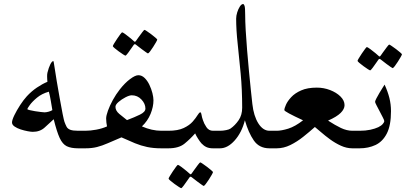

<svg xmlns="http://www.w3.org/2000/svg" viewBox="-20 -747 2068 967"><path d="M439 -44.4Q439 -27.8 432.9 -13.9Q426.8 0 399.9 0H374Q337.9 0 316.4 -10.5Q294.9 -21 280.5 -52.2Q266.1 -83.5 250.5 -146.5Q229 -127 205.3 -105Q181.6 -83 145 -83Q136.2 -83 119.1 -86.2Q102.1 -89.4 84 -95.2Q65.9 -101.1 53.2 -109.9Q40.5 -118.7 40.5 -130.4Q40.5 -142.1 52.2 -166.5Q64 -190.9 81.3 -217.5Q98.6 -244.1 115.2 -262.2Q138.7 -287.6 165.8 -305.9Q192.9 -324.2 218.8 -335Q218.3 -341.3 217.8 -348.1Q217.3 -355 217.3 -361.3Q217.3 -366.2 217.5 -370.8Q217.8 -375.5 218.8 -380.4Q225.1 -406.2 233.4 -422.9Q241.7 -439.5 249 -439.5Q250 -439.5 254.4 -410.2Q258.8 -380.9 265.6 -339.4Q272.9 -297.4 280.8 -252Q288.6 -206.5 295.4 -173.3Q302.2 -140.1 304.7 -133.3Q310.1 -118.7 315.4 -108.6Q320.8 -98.6 333.7 -93.5Q346.7 -88.4 374 -88.4H399.9Q426.8 -88.4 432.9 -74.7Q439 -61 439 -44.4ZM243.7 -192.4Q240.2 -212.4 236.1 -238Q231.9 -263.7 226.1 -285.2Q190.9 -275.4 166.7 -255.4Q142.6 -235.4 130.1 -218Q117.7 -200.7 117.7 -197.8Q117.7 -195.3 129.2 -192.4Q140.6 -189.5 156.2 -187Q171.9 -184.6 185.8 -182.9Q199.7 -181.2 204.6 -181.2Q211.9 -181.2 224.1 -184.3Q236.3 -187.5 243.7 -192.4Z M858.4 -44.4Q858.4 -27.8 852.1 -13.9Q845.7 0 819.3 0H793Q752.9 0 721.4 -6.6Q689.9 -13.2 659.7 -25.6Q629.4 -38.1 591.8 -55.2Q551.3 -38.1 522.9 -25.6Q494.6 -13.2 468.8 -6.6Q442.9 0 409.2 0H383.3Q356.4 0 350.3 -13.9Q344.2 -27.8 344.2 -44.4Q344.2 -61 350.3 -74.7Q356.4 -88.4 383.3 -88.4H409.2Q435.1 -88.4 465.1 -94Q495.1 -99.6 519 -110.4Q517.1 -118.2 515.9 -129.4Q514.6 -140.6 514.6 -149.9Q514.6 -164.6 523.7 -189.7Q532.7 -214.8 548.3 -243.4Q564 -272 584 -297.4Q609.4 -329.6 635.3 -348.9Q661.1 -368.2 676.8 -368.2Q694.3 -368.2 708.5 -354.2Q722.7 -340.3 732.4 -319.8Q742.2 -299.3 747.6 -278.1Q752.9 -256.8 752.9 -242.2Q752.9 -209 738.3 -173.3Q723.6 -137.7 694.8 -110.4Q744.6 -88.4 793 -88.4H819.3Q845.7 -88.4 852.1 -74.7Q858.4 -61 858.4 -44.4ZM712.4 -200.2Q712.4 -224.6 692.4 -245.8Q672.4 -267.1 643.6 -267.1Q631.8 -267.1 612.3 -257.1Q592.8 -247.1 577.1 -233.6Q561.5 -220.2 561.5 -209Q561.5 -189.5 580.8 -173.3Q600.1 -157.2 619.6 -142.1Q657.2 -156.2 684.8 -169.7Q712.4 -183.1 712.4 -200.2ZM772 -547.9Q772 -545.4 765.9 -534.4Q759.8 -523.4 751.2 -510.3Q742.7 -497.1 735.4 -487.5Q728 -478 725.1 -478Q723.6 -478 714.6 -484.4Q705.6 -490.7 694.1 -499.3Q682.6 -507.8 674.1 -514.6Q665.5 -521.5 664.6 -522Q661.6 -524.4 659.2 -524.4Q656.7 -524.4 654.3 -522Q653.3 -521 644 -507.3Q634.8 -493.7 624.8 -480.2Q614.7 -466.8 611.8 -466.8Q609.9 -466.8 599.9 -473.1Q589.8 -479.5 577.9 -488.3Q565.9 -497.1 557.1 -504.6Q548.3 -512.2 548.3 -514.6Q548.3 -517.6 554.9 -528.3Q561.5 -539.1 570.1 -552Q578.6 -564.9 585.9 -574.5Q593.3 -584 594.7 -584Q599.1 -584 612.8 -573.7Q626.5 -563.5 639.2 -553Q651.9 -542.5 652.8 -541Q657.2 -536.6 659.2 -536.6Q662.1 -536.6 665.5 -542Q666.5 -543.5 676 -556.9Q685.5 -570.3 695.6 -583.5Q705.6 -596.7 707.5 -596.7Q710 -596.7 720 -589.8Q730 -583 742.2 -574Q754.4 -564.9 763.2 -557.1Q772 -549.3 772 -547.9Z M1119.1 -44.4Q1119.1 -27.8 1113 -13.9Q1106.9 0 1080.1 0H1052.7Q1033.2 0 1019.5 -6.3Q1005.9 -12.7 994.6 -24.9Q987.3 -33.2 977.8 -47.9Q968.3 -62.5 962.9 -75.2Q938 -46.9 909.2 -23.4Q880.4 0 828.1 0H802.2Q775.4 0 769.3 -13.9Q763.2 -27.8 763.2 -44.4Q763.2 -61 769.3 -74.7Q775.4 -88.4 802.2 -88.4H828.1Q876 -88.4 905.3 -102.3Q934.6 -116.2 950.7 -134.8Q966.8 -153.3 975.1 -167.2Q983.4 -181.2 988.8 -181.2Q993.2 -181.2 994.9 -169.2Q996.6 -157.2 1002 -142.1Q1007.3 -125 1019.5 -106.7Q1031.7 -88.4 1052.7 -88.4H1080.1Q1106.9 -88.4 1113 -74.7Q1119.1 -61 1119.1 -44.4ZM1052.7 119.6Q1052.7 122.1 1046.6 133.1Q1040.5 144 1032 157.2Q1023.4 170.4 1016.1 179.9Q1008.8 189.5 1005.9 189.5Q1004.4 189.5 995.4 183.1Q986.3 176.8 974.9 168.2Q963.4 159.7 954.8 152.8Q946.3 146 945.3 145.5Q942.4 143.1 939.9 143.1Q937.5 143.1 935.1 145.5Q934.1 146.5 924.8 160.2Q915.5 173.8 905.5 187.3Q895.5 200.7 892.6 200.7Q890.6 200.7 880.6 194.3Q870.6 188 858.6 179.2Q846.7 170.4 837.9 162.8Q829.1 155.3 829.1 152.8Q829.1 149.9 835.7 139.2Q842.3 128.4 850.8 115.5Q859.4 102.5 866.7 93Q874 83.5 875.5 83.5Q879.9 83.5 893.6 93.8Q907.2 104 919.9 114.5Q932.6 125 933.6 126.5Q938 130.9 939.9 130.9Q942.9 130.9 946.3 125.5Q947.3 124 956.8 110.6Q966.3 97.2 976.3 84Q986.3 70.8 988.3 70.8Q990.7 70.8 1000.7 77.6Q1010.7 84.5 1022.9 93.5Q1035.2 102.5 1043.9 110.4Q1052.7 118.2 1052.7 119.6Z M1403.8 -44.4Q1403.8 -27.8 1397.7 -13.9Q1391.6 0 1364.7 0H1337.4Q1285.6 0 1258.3 -39.6Q1231 -79.1 1213.4 -141.1Q1197.3 -79.1 1161.9 -39.6Q1126.5 0 1087.9 0H1062Q1035.2 0 1029.1 -13.9Q1022.9 -27.8 1022.9 -44.4Q1022.9 -61 1029.1 -74.7Q1035.2 -88.4 1062 -88.4H1087.9Q1103 -88.4 1118.7 -91.6Q1134.3 -94.7 1141.1 -99.6Q1164.1 -115.7 1181.9 -141.6Q1199.7 -167.5 1199.7 -204.6Q1199.7 -295.9 1192.1 -376.7Q1184.6 -457.5 1177 -526.9Q1169.4 -596.2 1169.4 -652.8Q1169.4 -668 1174.8 -685.1Q1180.2 -702.1 1188.2 -714.4Q1196.3 -726.6 1204.1 -726.6Q1209 -726.6 1211.9 -716.8Q1214.8 -707 1214.8 -673.8Q1214.8 -640.6 1217.5 -593.5Q1220.2 -546.4 1224.6 -493.4Q1229 -440.4 1233.9 -388.7Q1238.8 -336.9 1243.4 -293.5Q1248 -250 1251 -223.1Q1257.8 -162.6 1281.2 -125.5Q1304.7 -88.4 1337.4 -88.4H1364.7Q1391.6 -88.4 1397.7 -74.7Q1403.8 -61 1403.8 -44.4Z M1820.8 -44.4Q1820.8 -27.8 1814.5 -13.9Q1808.1 0 1781.7 0H1755.4Q1725.6 0 1696.8 -13.2Q1668 -26.4 1642.3 -45.2Q1616.7 -64 1596.9 -81.3Q1577.1 -98.6 1565.9 -107.4Q1538.6 -83 1507.3 -58.1Q1476.1 -33.2 1442.4 -16.6Q1408.7 0 1373 0H1347.2Q1320.3 0 1314.2 -13.9Q1308.1 -27.8 1308.1 -44.4Q1308.1 -61 1314.2 -74.7Q1320.3 -88.4 1347.2 -88.4H1373Q1397.5 -88.4 1431.9 -99.1Q1466.3 -109.9 1506.3 -141.1Q1412.1 -184.6 1412.1 -192.4Q1412.1 -201.2 1420.2 -219.5Q1428.2 -237.8 1446.8 -257.8Q1465.3 -277.8 1496.8 -291.7Q1528.3 -305.7 1575.7 -305.7Q1610.4 -305.7 1642.3 -293.5Q1674.3 -281.2 1694.8 -261Q1715.3 -240.7 1715.3 -217.3Q1715.3 -197.8 1695.6 -178.2Q1675.8 -158.7 1632.3 -139.6Q1667.5 -116.7 1697 -102.5Q1726.6 -88.4 1755.4 -88.4H1781.7Q1808.1 -88.4 1814.5 -74.7Q1820.8 -61 1820.8 -44.4Z M1949.2 -187Q1949.2 -115.2 1928.2 -74.5Q1907.2 -33.7 1871.3 -16.8Q1835.4 0 1791 0H1765.1Q1738.3 0 1732.2 -13.9Q1726.1 -27.8 1726.1 -44.4Q1726.1 -61 1732.2 -74.7Q1738.3 -88.4 1765.1 -88.4H1791Q1821.3 -88.4 1845 -93.5Q1868.7 -98.6 1885.3 -106.4Q1900.4 -113.8 1908 -122.8Q1915.5 -131.8 1915.5 -136.7Q1915.5 -141.1 1908.4 -155Q1901.4 -168.9 1892.3 -186Q1883.3 -203.1 1876.2 -216.8Q1869.1 -230.5 1869.1 -233.9Q1869.1 -238.8 1875.7 -251.5Q1882.3 -264.2 1891.1 -279.1Q1899.9 -293.9 1907.5 -305.9Q1915 -317.9 1917 -320.8Q1933.1 -285.6 1941.2 -253.4Q1949.2 -221.2 1949.2 -187ZM2004.4 -473.6Q2004.4 -471.2 1998.3 -460.2Q1992.2 -449.2 1983.6 -436Q1975.1 -422.9 1967.8 -413.3Q1960.4 -403.8 1957.5 -403.8Q1956.1 -403.8 1947 -410.2Q1938 -416.5 1926.5 -425Q1915 -433.6 1906.5 -440.4Q1897.9 -447.3 1897 -447.8Q1894 -450.2 1891.6 -450.2Q1889.2 -450.2 1886.7 -447.8Q1885.7 -446.8 1876.5 -433.1Q1867.2 -419.4 1857.2 -406Q1847.2 -392.6 1844.2 -392.6Q1842.3 -392.6 1832.3 -398.9Q1822.3 -405.3 1810.3 -414.1Q1798.3 -422.9 1789.6 -430.4Q1780.8 -438 1780.8 -440.4Q1780.8 -443.4 1787.4 -454.1Q1793.9 -464.8 1802.5 -477.8Q1811 -490.7 1818.4 -500.2Q1825.7 -509.8 1827.1 -509.8Q1831.5 -509.8 1845.2 -499.5Q1858.9 -489.3 1871.6 -478.8Q1884.3 -468.3 1885.3 -466.8Q1889.6 -462.4 1891.6 -462.4Q1894.5 -462.4 1897.9 -467.8Q1898.9 -469.2 1908.4 -482.7Q1918 -496.1 1928 -509.3Q1938 -522.5 1939.9 -522.5Q1942.4 -522.5 1952.4 -515.6Q1962.4 -508.8 1974.6 -499.8Q1986.8 -490.7 1995.6 -482.9Q2004.4 -475.1 2004.4 -473.6Z"/></svg>

Font: Rohingya Solluk
Style: Regular
Weight: 400
Designer: SIL International
Foundry: SIL International
Version: Version 1.001